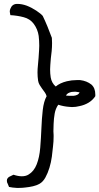

<svg xmlns="http://www.w3.org/2000/svg" viewBox="-20 -797 500 967"><path d="M460 -312.5Q446.3 -292 425.8 -279.8Q405.3 -267.6 380.9 -262.7Q362.3 -257.8 342.8 -257.8Q335 -257.8 328.1 -258.8Q300.8 -260.7 273.4 -269.5Q259.8 -250 255.4 -225.1Q251 -200.2 250 -172.9Q249 -154.3 249 -135.7Q249 -126 250 -117.2V-108.4Q250 -84 247.1 -60.5Q245.1 -37.1 241.2 -8.3Q237.3 20.5 229 47.9Q220.7 75.2 208.5 97.2Q196.3 119.1 178.7 128.9Q165 136.7 146 141.1Q127 145.5 106.4 147.5Q91.8 149.4 76.2 149.4H64.5Q43 148.4 25.4 144.5Q22.5 135.7 18.6 127.9Q14.6 122.1 14.6 113.3Q14.6 110.4 15.6 105.5Q20.5 95.7 29.8 91.8Q39.1 87.9 47.9 83Q71.3 90.8 89.8 90.8Q110.4 90.8 124 82Q151.4 65.4 165 30.3Q178.7 -4.9 182.6 -52.7Q186.5 -100.6 188.5 -149.9Q190.4 -199.2 195.3 -242.7Q200.2 -286.1 214.8 -312.5Q211.9 -323.2 205.1 -332.5Q198.2 -341.8 191.9 -350.6Q185.5 -359.4 179.7 -369.1Q173.8 -378.9 171.9 -390.6Q168.9 -411.1 168.9 -431.6Q168.9 -449.2 170.9 -466.8Q174.8 -505.9 176.8 -543.9Q177.7 -554.7 177.7 -566.4Q177.7 -591.8 174.8 -616.2Q169.9 -650.4 149.4 -677.7Q130.9 -702.1 99.1 -710.4Q67.4 -718.8 32.2 -720.7Q30.3 -729.5 29.3 -737.3V-740.2Q29.3 -746.1 32.2 -752.9Q41 -776.4 64.5 -777.3H68.4Q89.8 -777.3 114.3 -768.6Q139.6 -758.8 163.1 -743.2Q186.5 -727.5 195.3 -716.8Q208 -690.4 219.2 -663.1Q230.5 -635.7 241.2 -606.4Q242.2 -593.8 242.2 -580.1Q242.2 -559.6 240.2 -539.1Q235.4 -502.9 233.4 -469.7Q232.4 -458 232.4 -447.3Q232.4 -425.8 235.4 -407.2Q240.2 -378.9 260.7 -361.3Q281.2 -378.9 316.4 -387.7Q340.8 -393.6 365.2 -393.6H383.8Q417 -389.6 440.4 -371.1Q460 -353.5 460 -321.3ZM380.9 -332Q372.1 -334 361.3 -335H356.4Q348.6 -335 340.8 -334Q331.1 -332 323.2 -327.6Q315.4 -323.2 312.5 -315.4Q319.3 -315.4 330.1 -314.5H350.6Q360.4 -315.4 368.7 -319.3Q377 -323.2 380.9 -332Z"/></svg>

Font: Crafty Girls
Style: Regular
Weight: 400
Designer: Crystal Kluge
Foundry: Font Diner, Inc DBA Tart Workshop
Version: Version 1.000